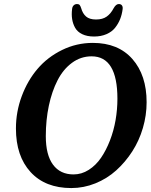

<svg xmlns="http://www.w3.org/2000/svg" viewBox="-20 -933 764 970"><path d="M344.2 -887.2Q345.2 -898.9 352.1 -905.8Q358.9 -912.6 369.6 -912.6Q378.4 -912.6 382.6 -907.5Q386.7 -902.3 390.1 -891.6Q397.5 -864.7 414.8 -849.6Q432.1 -834.5 465.3 -834.5Q498.5 -834.5 519.3 -849.4Q540 -864.3 554.2 -891.6Q565.9 -912.6 580.1 -912.6Q590.8 -912.6 595.9 -905.8Q601.1 -898.9 599.6 -887.2Q596.2 -859.9 586.9 -836.4Q577.6 -813 561.3 -792.5Q544.9 -772 517.6 -760.3Q490.2 -748.5 455.1 -748.5Q419.9 -748.5 395.5 -760.3Q371.1 -772 359.6 -792.5Q348.1 -813 344.5 -836.4Q340.8 -859.9 344.2 -887.2ZM60.5 -283.7Q60.5 -368.2 89.8 -447Q119.1 -525.9 169.7 -585.2Q220.2 -644.5 293.5 -680.4Q366.7 -716.3 449.2 -716.3Q577.1 -716.3 648.9 -634.8Q720.7 -553.2 720.7 -416.5Q720.7 -350.6 701.9 -286.4Q683.1 -222.2 648.2 -168Q613.3 -113.8 566.9 -72Q520.5 -30.3 461.7 -6.6Q402.8 17.1 340.3 17.1Q208.5 17.1 134.5 -63.7Q60.5 -144.5 60.5 -283.7ZM351.6 -51.8Q392.1 -51.8 428.2 -74.7Q464.4 -97.7 490.5 -136Q516.6 -174.3 535.6 -223.6Q554.7 -272.9 564 -326.9Q573.2 -380.9 573.2 -434.1Q573.2 -648.4 442.9 -648.4Q388.2 -648.4 343.8 -615.7Q299.3 -583 270.8 -527.3Q242.2 -471.7 226.8 -399.2Q211.4 -326.7 211.4 -245.1Q211.4 -150.4 247.8 -101.1Q284.2 -51.8 351.6 -51.8Z"/></svg>

Font: Cooper* SemiBold
Style: Italic
Weight: 600
Italic angle: -7°
Designer: Owen Earl
Foundry: indestructible type*
Version: Version 0.001